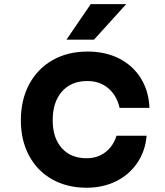

<svg xmlns="http://www.w3.org/2000/svg" viewBox="-20 -878 790 917"><path d="M79.6 -303.6Q79.6 -401.2 119.4 -475.5Q159.2 -549.8 231.2 -590.8Q303.1 -631.8 398.3 -631.8Q484.3 -631.8 549.9 -598.1Q615.5 -564.4 653.1 -503.5Q690.7 -442.7 693.7 -362.7H551.3Q537.3 -422.5 496.9 -456.7Q456.5 -491 397 -491Q320.1 -491 275.9 -440.9Q231.7 -390.7 231.7 -303.6Q231.7 -219.1 275.1 -170.6Q318.4 -122.2 393.6 -122.2Q445.2 -122.2 482.9 -150.7Q520.6 -179.3 536.6 -229.8H680.3Q673.9 -156.1 635.5 -99.7Q597.1 -43.3 534.3 -12.3Q471.5 18.6 393.8 18.6Q299.9 18.6 228.7 -21.7Q157.5 -62 118.6 -135Q79.6 -208 79.6 -303.6ZM413.4 -858.4H582.9L429.1 -688.7H297.6Z"/></svg>

Font: Martian Mono sWd Rg
Style: Regular
Weight: 400
Width: 6
Monospace: yes
Designer: Roman Shamin
Foundry: Evil Martians
Version: Version 1.000